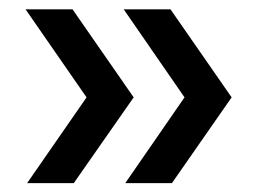

<svg xmlns="http://www.w3.org/2000/svg" viewBox="-20 -505 564 421"><path d="M254.7 -103.5 384.6 -291.5 251.2 -484.6H353.8L487.9 -291.5L357 -103.5ZM39.5 -103.5 169.8 -291.5 36 -484.6H139L273.1 -291.5L141.8 -103.5Z"/></svg>

Font: Alumni Sans Thin
Style: Regular
Weight: 100
Designer: Robert E. Leuschke
Foundry: Robert E. Leuschke
Version: Version 1.018